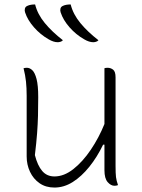

<svg xmlns="http://www.w3.org/2000/svg" viewBox="-20 -833 640 864"><path d="M138 -813Q149 -769 181.5 -729.5Q214 -690 263 -652Q259 -647 252 -645Q245 -643 240 -643Q221 -643 199 -656Q162 -677 133 -710Q104 -743 93 -777Q90 -785 92 -794Q94 -803 104 -807Q117 -813 138 -813ZM298 -813Q309 -769 341.5 -729.5Q374 -690 423 -652Q419 -647 412 -645Q405 -643 400 -643Q381 -643 359 -656Q322 -677 293 -710Q264 -743 253 -777Q250 -785 252 -794Q254 -803 264 -807Q277 -813 298 -813ZM101 -528Q114 -528 125.5 -517Q137 -506 144.5 -477.5Q152 -449 152 -396Q152 -349 151 -312Q150 -275 147 -234Q144 -193 137 -135Q149 -88 170 -63.5Q191 -39 225 -39Q268 -39 310 -72Q352 -105 388.5 -159Q425 -213 450 -275V-526Q456 -528 464 -528Q478 -528 489 -519.5Q500 -511 500 -485V-87Q500 -52 502 -36Q504 -20 511 0Q504 3 495 3Q479 3 464.5 -13.5Q450 -30 450 -67V-182H444Q417 -126 382 -82.5Q347 -39 307.5 -14Q268 11 225 11Q186 11 158 -8.5Q130 -28 115 -60Q100 -92 100 -129V-402Q100 -437 97 -465.5Q94 -494 86 -526Q90 -527 93.5 -527.5Q97 -528 101 -528Z"/></svg>

Font: Recursive Mn Csl St Lt
Style: Regular
Weight: 300
Monospace: yes
Version: Version 1.079;hotconv 1.0.112;makeotfexe 2.5.65598; ttfautoh